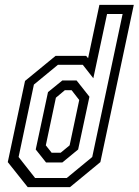

<svg xmlns="http://www.w3.org/2000/svg" viewBox="-20 -770 570 790"><path d="M268 0H94L12 -103L83 -437L208.5 -540H334.5L342.5 -530.5L389 -750H530.5L393 -103ZM254.5 -37.5 359.5 -124 484.5 -712.5H420.5L364 -448L320.5 -503.5H218.5L119.5 -422L56.5 -124L124.5 -37.5ZM236.5 -101.5H169.5L127 -155L177.5 -391L236.5 -439H295L348 -372L301.5 -155ZM229.5 -141.5 266.5 -172 306 -358.5 274.5 -399H247L210 -368L168.5 -172L192.5 -141.5Z"/></svg>

Font: Tourney Condensed Regular
Style: Italic
Weight: 400
Width: 3
Italic angle: -12°
Designer: Tyler Finck
Foundry: Etcetera Type Co
Version: Version 1.010; ttfautohint (v1.8.3)